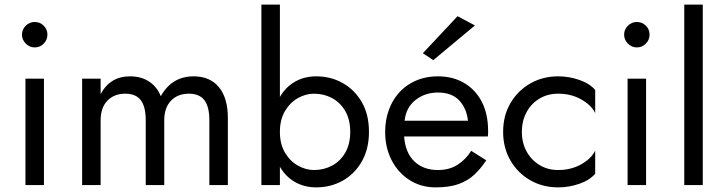

<svg xmlns="http://www.w3.org/2000/svg" viewBox="-20 -800 3133 830"><path d="M75 -650Q75 -673 91.5 -689Q108 -705 130 -705Q153 -705 169 -689Q185 -673 185 -650Q185 -628 169 -611.5Q153 -595 130 -595Q108 -595 91.5 -611.5Q75 -628 75 -650ZM90 -460H170V0H90Z M965 -290V0H885V-280Q885 -339 863.5 -367Q842 -395 797 -395Q748 -395 719 -364.5Q690 -334 690 -280V0H610V-280Q610 -339 588.5 -367Q567 -395 522 -395Q473 -395 444 -364.5Q415 -334 415 -280V0H335V-460H415V-393Q456 -470 542 -470Q590 -470 624.5 -447.5Q659 -425 675 -384Q723 -470 817 -470Q888 -470 926.5 -423Q965 -376 965 -290Z M1575 -230Q1575 -156 1544 -102Q1513 -48 1461.5 -19Q1410 10 1347 10Q1296 10 1255.5 -13Q1215 -36 1190 -79V0H1110V-780H1190V-381Q1215 -424 1255.5 -447Q1296 -470 1347 -470Q1410 -470 1461.5 -441Q1513 -412 1544 -358.5Q1575 -305 1575 -230ZM1494 -230Q1494 -283 1472.5 -320Q1451 -357 1415.5 -376Q1380 -395 1337 -395Q1302 -395 1268 -376Q1234 -357 1212 -320Q1190 -283 1190 -230Q1190 -177 1212 -140Q1234 -103 1268 -84Q1302 -65 1337 -65Q1380 -65 1415.5 -84Q1451 -103 1472.5 -140Q1494 -177 1494 -230Z M2033 -690 1853 -540 1808 -570 1958 -730ZM2082 -107Q2059 -72 2031 -45.5Q2003 -19 1963 -4.5Q1923 10 1863 10Q1801 10 1751.5 -21Q1702 -52 1673.5 -106.5Q1645 -161 1645 -230Q1645 -243 1646 -255Q1647 -267 1649 -279Q1659 -336 1689 -379Q1719 -422 1766.5 -446Q1814 -470 1873 -470Q1938 -470 1987 -441Q2036 -412 2063 -359.5Q2090 -307 2090 -234Q2090 -228 2090 -222Q2090 -216 2089 -210H1727Q1732 -140 1771 -102.5Q1810 -65 1873 -65Q1923 -65 1958.5 -88Q1994 -111 2017 -148ZM1873 -400Q1817 -400 1776 -367.5Q1735 -335 1729 -278H2003Q1997 -332 1965 -366Q1933 -400 1873 -400Z M2236 -230Q2236 -182 2256.5 -145Q2277 -108 2312.5 -86.5Q2348 -65 2393 -65Q2449 -65 2493 -90Q2537 -115 2553 -149V-49Q2529 -21 2484.5 -5.5Q2440 10 2393 10Q2326 10 2272 -21Q2218 -52 2186.5 -106.5Q2155 -161 2155 -230Q2155 -300 2186.5 -354Q2218 -408 2272 -439Q2326 -470 2393 -470Q2440 -470 2484.5 -454.5Q2529 -439 2553 -411V-311Q2537 -345 2493 -370Q2449 -395 2393 -395Q2348 -395 2312.5 -374Q2277 -353 2256.5 -315.5Q2236 -278 2236 -230Z M2678 -650Q2678 -673 2694.5 -689Q2711 -705 2733 -705Q2756 -705 2772 -689Q2788 -673 2788 -650Q2788 -628 2772 -611.5Q2756 -595 2733 -595Q2711 -595 2694.5 -611.5Q2678 -628 2678 -650ZM2693 -460H2773V0H2693Z M2938 -780H3018V0H2938Z"/></svg>

Font: Von Book
Style: Regular
Weight: 400
Version: Version 4.000; ttfautohint (v1.8.4.7-5d5b)